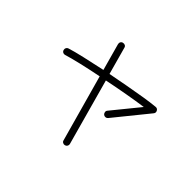

<svg xmlns="http://www.w3.org/2000/svg" viewBox="-157 -1027 1315 1315"><g transform="rotate(45 500.0 -369.5)"><path d="M589 19Q579 22 569.5 17Q560 12 558 2L423 -483Q338 -466 265.5 -449Q193 -432 152 -419Q142 -416 133 -420.5Q124 -425 121 -435Q118 -446 122.5 -455Q127 -464 137 -467Q178 -480 251.5 -497Q325 -514 410 -532L356 -727Q353 -738 358 -747Q363 -756 373 -758Q384 -761 393 -756Q402 -751 404 -741L459 -542Q531 -556 602 -569Q673 -582 735 -592Q797 -602 841 -606Q858 -608 866 -593Q874 -578 863 -565L666 -322Q660 -314 649.5 -313Q639 -312 631 -318Q623 -325 621.5 -335.5Q620 -346 627 -354L785 -548Q720 -539 638 -524.5Q556 -510 473 -493L606 -12Q609 -2 604 7Q599 16 589 19Z"/></g></svg>

Font: Zen Kurenaido
Style: Regular
Weight: 400
Designer: Yoshimichi Ohira
Foundry: Positype
Version: Version 1.001